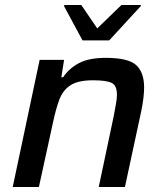

<svg xmlns="http://www.w3.org/2000/svg" viewBox="-20 -750 653 770"><path d="M31 0 139 -510H237L226 -440H233Q257 -476 297 -497Q337 -518 404 -518Q494 -518 526 -489Q558 -460 558 -399Q558 -381 555 -355.5Q552 -330 546 -302L481 0H376L436 -284Q441 -311 445 -333Q449 -355 449 -370Q449 -408 427 -418Q405 -428 353 -428Q293 -428 262.5 -408Q232 -388 218 -350.5Q204 -313 193 -261L136 0ZM311 -588 237 -725 238 -730H306L370 -636L467 -730H546L544 -725L418 -588Z"/></svg>

Font: Saira Medium
Style: Italic
Weight: 500
Italic angle: -12°
Designer: Hector Gatti with collaboration of the Omnibus-Type team
Foundry: Omnibus-Type
Version: Version 1.100; ttfautohint (v1.8.3)